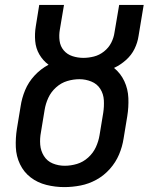

<svg xmlns="http://www.w3.org/2000/svg" viewBox="-20 -755 616 783"><path d="M242 8Q275 8 308.5 1.5Q342 -5 373 -22Q404 -39 428 -66Q452 -93 465.5 -125Q479 -157 484 -190L499 -281Q505 -318 503.5 -355Q502 -392 487 -424Q472 -456 445 -478Q471 -490 493.5 -510Q516 -530 528.5 -555.5Q541 -581 545 -608L566 -735H466L447 -623Q444 -601 433.5 -580.5Q423 -560 404 -545Q385 -530 363 -524.5Q341 -519 320 -519Q297 -519 275.5 -526Q254 -533 240 -549.5Q226 -566 223 -588.5Q220 -611 224 -634L241 -735H140L126 -648Q121 -618 123.5 -588Q126 -558 140.5 -533Q155 -508 178 -491Q146 -474 121 -447Q96 -420 82.5 -387.5Q69 -355 64 -321L49 -230Q43 -192 44.5 -155Q46 -118 61.5 -85.5Q77 -53 105 -31.5Q133 -10 169 -1Q205 8 242 8ZM244 -79Q218 -79 195 -88.5Q172 -98 159 -119Q146 -140 144 -165Q142 -190 147 -216L162 -307Q166 -332 177 -356Q188 -380 208.5 -398.5Q229 -417 254 -424.5Q279 -432 304 -432Q329 -432 352.5 -422.5Q376 -413 389 -392.5Q402 -372 403.5 -346.5Q405 -321 401 -295L386 -204Q382 -179 371 -155Q360 -131 339.5 -112.5Q319 -94 294 -86.5Q269 -79 244 -79Z"/></svg>

Font: Iosevka Sparkle Medium
Style: Italic
Weight: 500
Italic angle: -9°
Designer: Belleve Invis
Foundry: Belleve Invis
Version: Version 4.5.0; ttfautohint (v1.8.3)